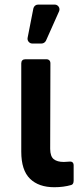

<svg xmlns="http://www.w3.org/2000/svg" viewBox="-20 -801 343 828"><path d="M71.7 -147V-527.7Q71.7 -536.2 76.3 -540.8Q81 -545.5 89.5 -545.5H179.7Q188.2 -545.5 192.8 -540.8Q197.4 -536.2 197.4 -527.7L196.4 -158.7Q196.7 -126.8 211.6 -114.7Q226.6 -102.6 255.3 -102.6Q264.6 -102.6 278.8 -104Q288 -105.1 292.8 -100.9Q297.6 -96.6 297.6 -87.7V-22Q297.6 -6.4 287.3 -3.2Q253.9 6.4 214.1 6.4Q146.7 6.4 109.2 -30.4Q71.7 -67.1 71.7 -147ZM98.7 -634.2Q98.7 -625.7 104.8 -619.5Q110.8 -613.3 119.3 -613.3H159.1Q165.1 -613.3 170.3 -616.7Q175.4 -620 178.3 -625.7L234.7 -752.1Q236.5 -756.7 236.5 -760.3Q236.5 -768.8 230.5 -775Q224.4 -781.2 215.6 -781.2H144.2Q136.7 -781.2 131 -776.5Q125.4 -771.7 123.9 -764.6L99.1 -638.1Q98.7 -636.7 98.7 -634.2Z"/></svg>

Font: DeltaSans SemiBold
Style: Regular
Weight: 600
Designer: Rasmus Andersson
Foundry: rsms
Version: Version 3.012